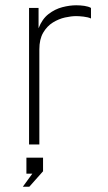

<svg xmlns="http://www.w3.org/2000/svg" viewBox="-20 -547 410 727"><path d="M90 0V-517H126V-440Q139.5 -475 163.8 -493.8Q188 -512.5 216 -519.8Q244 -527 268.5 -527Q284 -527 299.5 -524.8Q315 -522.5 324.5 -517V-477Q314 -482 296.8 -484Q279.5 -486 268.5 -486Q250 -486 226.2 -480.8Q202.5 -475.5 180.2 -461.8Q158 -448 143.5 -423.2Q129 -398.5 129 -360V0ZM66.5 160 102.5 110.5H80V50H143V101.5L91 160Z"/></svg>

Font: Public Sans Thin Thin
Style: Regular
Weight: 250
Version: Version 2.001